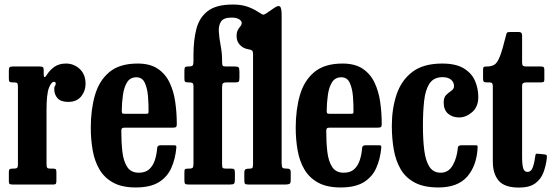

<svg xmlns="http://www.w3.org/2000/svg" viewBox="-20 -813 2432 846"><path d="M59 -430.5Q59 -442.5 56 -446.2Q53 -450 41.5 -450H35Q24 -450 21.5 -453.5Q19 -457 19 -468V-502Q19 -512.5 22 -516.2Q25 -520 36 -520H155Q164 -520 168.2 -517.5Q172.5 -515 172.5 -505.5V-488.5Q172.5 -461.5 185.5 -482Q199.5 -504.5 220 -518.8Q240.5 -533 271 -533Q305.5 -533 331.2 -509.2Q357 -485.5 357 -443Q357 -412 337.5 -388Q318 -364 280.5 -364Q248.5 -364 233.8 -380Q219 -396 219 -421Q219 -430.5 222.2 -434.2Q225.5 -438 225.5 -444.5Q225.5 -452.5 218 -452.5Q206 -452.5 195.5 -425.5Q185 -398.5 185 -328V-89.5Q185 -78 187.8 -74Q190.5 -70 202 -70H215Q224.5 -70 226.5 -66.2Q228.5 -62.5 228.5 -53V-17Q228.5 -7 226.2 -3.5Q224 0 214.5 0H35.5Q27 0 23 -2.2Q19 -4.5 19 -13V-55.5Q19 -64.5 22.5 -67.2Q26 -70 34.5 -70H39Q51 -70 55 -73.2Q59 -76.5 59 -87.5Z M380 -250Q380 -330 398.5 -394Q417 -458 462 -495.5Q507 -533 586.5 -533Q641 -533 675 -510.2Q709 -487.5 727.2 -449.2Q745.5 -411 752.2 -363.5Q759 -316 759 -266.5Q759 -256 755.5 -253.2Q752 -250.5 741.5 -250.5H529.5Q520.5 -250.5 517.5 -247.5Q514.5 -244.5 514.5 -236Q514.5 -186.5 519.2 -144.8Q524 -103 540.5 -77.5Q557 -52 591.5 -52Q621 -52 637.8 -67.5Q654.5 -83 662.5 -107.8Q670.5 -132.5 672.5 -161Q673.5 -173 687.5 -173H745.5Q754 -173 755.8 -170.5Q757.5 -168 757 -162Q752.5 -112.5 734.8 -72.8Q717 -33 679.5 -10Q642 13 578 13Q517.5 13 478.8 -8.2Q440 -29.5 418.5 -66Q397 -102.5 388.5 -150Q380 -197.5 380 -250ZM530.5 -311.5H620.5Q630.5 -311.5 632.5 -313Q634.5 -314.5 634.5 -321Q635 -352.5 632.2 -387.8Q629.5 -423 618.2 -447.8Q607 -472.5 581 -472.5Q554 -472.5 540.2 -450.8Q526.5 -429 521.8 -395.2Q517 -361.5 516.5 -326Q516.5 -317.5 518.2 -314.5Q520 -311.5 530.5 -311.5Z M958.5 -428.5V-92.5Q958.5 -77.5 961 -73.8Q963.5 -70 977 -70H1000.5Q1010 -70 1012.5 -66.2Q1015 -62.5 1015 -51.5V-21.5Q1015 -7.5 1011.2 -3.8Q1007.5 0 994.5 0H811Q799 0 795.8 -3.2Q792.5 -6.5 792.5 -18V-52.5Q792.5 -64.5 795 -67.2Q797.5 -70 809 -70H812.5Q826.5 -70 829.5 -74.8Q832.5 -79.5 832.5 -94V-432Q832.5 -445 827.8 -447.5Q823 -450 809.5 -450H808.5Q798 -450 795.2 -453.2Q792.5 -456.5 792.5 -467.5V-501Q792.5 -513 795.2 -516.5Q798 -520 808.5 -520H810Q824.5 -520 828.5 -524Q832.5 -528 832.5 -543V-572Q832.5 -634.5 845 -684.5Q857.5 -734.5 894.8 -763.8Q932 -793 1006 -793Q1040.5 -793 1065.2 -785.2Q1090 -777.5 1112.5 -763.5Q1130.5 -752 1136.5 -749Q1142.5 -746 1159 -758L1187.5 -777.5Q1205 -790 1213 -784.8Q1221 -779.5 1221 -745.5V-94.5Q1221 -78 1225 -74Q1229 -70 1244 -70H1247Q1261 -70 1261 -55.5V-20Q1261 -6 1255.8 -3Q1250.5 0 1238 0H1073.5Q1062.5 0 1059.5 -3.5Q1056.5 -7 1056.5 -20V-50.5Q1056.5 -64.5 1062 -67.2Q1067.5 -70 1080 -70H1081.5Q1089 -70 1092 -73.5Q1095 -77 1095 -91V-573Q1095 -587 1090.5 -590.5Q1086 -594 1074 -596Q1052 -599.5 1037.2 -615Q1022.5 -630.5 1022.5 -653.5Q1022.5 -671 1028 -680.8Q1033.5 -690.5 1039.2 -697.2Q1045 -704 1045 -712.5Q1045 -720.5 1033.8 -728Q1022.5 -735.5 1000.5 -735.5Q965.5 -735.5 954 -718.2Q942.5 -701 944.2 -673Q946 -645 952.2 -612.8Q958.5 -580.5 958.5 -550V-542Q958.5 -528 961.2 -524Q964 -520 975.5 -520H1014.5Q1027.5 -520 1031.2 -516.2Q1035 -512.5 1035 -496.5V-470Q1035 -457 1031.8 -453.5Q1028.5 -450 1018.5 -450H978Q967 -450 962.8 -446Q958.5 -442 958.5 -428.5Z M1283 -250Q1283 -330 1301.5 -394Q1320 -458 1365 -495.5Q1410 -533 1489.5 -533Q1544 -533 1578 -510.2Q1612 -487.5 1630.2 -449.2Q1648.5 -411 1655.2 -363.5Q1662 -316 1662 -266.5Q1662 -256 1658.5 -253.2Q1655 -250.5 1644.5 -250.5H1432.5Q1423.5 -250.5 1420.5 -247.5Q1417.5 -244.5 1417.5 -236Q1417.5 -186.5 1422.2 -144.8Q1427 -103 1443.5 -77.5Q1460 -52 1494.5 -52Q1524 -52 1540.8 -67.5Q1557.5 -83 1565.5 -107.8Q1573.5 -132.5 1575.5 -161Q1576.5 -173 1590.5 -173H1648.5Q1657 -173 1658.8 -170.5Q1660.5 -168 1660 -162Q1655.5 -112.5 1637.8 -72.8Q1620 -33 1582.5 -10Q1545 13 1481 13Q1420.5 13 1381.8 -8.2Q1343 -29.5 1321.5 -66Q1300 -102.5 1291.5 -150Q1283 -197.5 1283 -250ZM1433.5 -311.5H1523.5Q1533.5 -311.5 1535.5 -313Q1537.5 -314.5 1537.5 -321Q1538 -352.5 1535.2 -387.8Q1532.5 -423 1521.2 -447.8Q1510 -472.5 1484 -472.5Q1457 -472.5 1443.2 -450.8Q1429.5 -429 1424.8 -395.2Q1420 -361.5 1419.5 -326Q1419.5 -317.5 1421.2 -314.5Q1423 -311.5 1433.5 -311.5Z M1706.5 -258.5Q1706.5 -333.5 1727.2 -396Q1748 -458.5 1796.5 -495.8Q1845 -533 1928.5 -533Q1988.5 -533 2023.2 -512Q2058 -491 2072.8 -457.2Q2087.5 -423.5 2087.5 -385.5Q2087.5 -342.5 2060.5 -319Q2033.5 -295.5 2002.5 -295.5Q1973.5 -295.5 1954.2 -312.2Q1935 -329 1935 -361Q1935 -384.5 1946.5 -395.2Q1958 -406 1969.2 -413.5Q1980.5 -421 1980.5 -433.5Q1980.5 -451 1967.2 -462Q1954 -473 1930.5 -473Q1891 -473 1872.5 -444.8Q1854 -416.5 1848.8 -368Q1843.5 -319.5 1843.5 -258.5Q1843.5 -196.5 1849.5 -150Q1855.5 -103.5 1872.5 -77.8Q1889.5 -52 1922 -52Q1956 -52 1974.8 -84.5Q1993.5 -117 1997.5 -162.5Q1998 -173 2014.5 -173H2073Q2082.5 -173 2083.5 -171.2Q2084.5 -169.5 2084.5 -162Q2080.5 -83 2038.8 -35Q1997 13 1912 13Q1848 13 1807.5 -8.5Q1767 -30 1745.2 -67.8Q1723.5 -105.5 1715 -154.5Q1706.5 -203.5 1706.5 -258.5Z M2389.5 -116Q2385.5 -82.5 2374.5 -53Q2363.5 -23.5 2338.2 -5Q2313 13.5 2267 13.5Q2203 13.5 2177.2 -17Q2151.5 -47.5 2151.5 -101V-432.5Q2151.5 -442 2148.5 -446Q2145.5 -450 2136 -450H2125.5Q2115.5 -450 2112 -452.8Q2108.5 -455.5 2108.5 -465.5V-505Q2108.5 -515.5 2111.5 -517.8Q2114.5 -520 2124.5 -520Q2145.5 -520 2158.5 -528Q2171.5 -536 2182.8 -564.8Q2194 -593.5 2209.5 -656.5Q2211.5 -665.5 2213.8 -668.8Q2216 -672 2228 -672H2266.5Q2280.5 -672 2280.5 -657V-537Q2280.5 -526 2284.8 -523Q2289 -520 2299 -520H2363.5Q2372.5 -520 2375.5 -517Q2378.5 -514 2378.5 -504.5V-462.5Q2378.5 -454 2375 -452Q2371.5 -450 2363 -450H2300Q2290.5 -450 2285.5 -447Q2280.5 -444 2280.5 -433.5V-121Q2280.5 -89 2285.2 -72.2Q2290 -55.5 2303.5 -55.5Q2321 -55.5 2328.2 -77.5Q2335.5 -99.5 2339 -127.5Q2340 -136 2344.5 -135.8Q2349 -135.5 2357.5 -135L2380.5 -132.5Q2388 -131.5 2389 -127.8Q2390 -124 2389.5 -116Z"/></svg>

Font: Besley* Condensed Semi
Style: Regular
Weight: 600
Width: 3
Designer: Owen Earl
Foundry: indestructible type*
Version: Version 3.000; ttfautohint (v1.8.3)